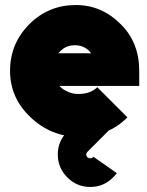

<svg xmlns="http://www.w3.org/2000/svg" viewBox="-20 -532 584 764"><path d="M534 -190V-250Q534 -363 461 -435Q385 -512 282 -512Q173 -512 97 -436Q20 -359 20 -250Q20 -142 102 -65Q183 12 292 12Q411 12 487 -65L367 -185Q340 -158 292 -158Q265 -158 242 -171Q235 -174 228.5 -179Q222 -184 216 -190ZM278 -352Q301 -352 318 -342Q332 -334 343 -320H212Q222 -332 234 -340Q253 -352 278 -352ZM445 157 352 92Q351 93 350.5 93.5Q350 94 350 94Q345 98 339 98Q333 98 328 94Q323 89 323 83Q323 80 324.5 77Q326 74 328 72L418 -18H266Q255 -16 248 -8Q210 29 210 83Q210 136 248 174Q286 212 339 212Q392 212 430 174Q434 170 437.5 166Q441 162 445 157Z"/></svg>

Font: Unageo
Style: Black
Weight: 900
Designer: Richard Sepsi
Foundry: Richard Sepsi
Version: Version 2.000